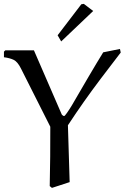

<svg xmlns="http://www.w3.org/2000/svg" viewBox="-21 -941 633 973"><path d="M233.9 -298.8 85 -594.2Q67.9 -628.4 48.3 -637.7Q28.8 -647 -1 -650.9V-679.2L5.9 -686H150.9L292 -360.8Q293 -359.9 296.4 -356.4Q299.8 -353 304.2 -353Q307.1 -353 318.1 -368.4Q329.1 -383.8 344 -408.4Q358.9 -433.1 374 -460Q377 -464.8 392.1 -491Q407.2 -517.1 427.7 -552Q448.2 -586.9 468.5 -620.8Q488.8 -654.8 502 -675.8L586.9 -692.9L590.8 -674.8Q535.6 -603 490.2 -543Q444.8 -482.9 405 -426.5Q365.2 -370.1 323.2 -306.2L332 -18.1L242.2 11.2L231 2Q232.9 -73.2 233.4 -148.4Q233.9 -223.6 233.9 -298.8ZM289.1 -731 271 -762.2 391.1 -919.4 403.8 -921.4 451.2 -885.3Z"/></svg>

Font: Aref Ruqaa
Style: Regular
Weight: 400
Designer: Abdullah Aref
Version: Version 1.002